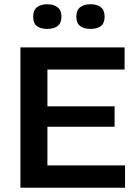

<svg xmlns="http://www.w3.org/2000/svg" viewBox="-20 -883 646 903"><path d="M76 0V-660H203V0ZM158 0V-105H568V0ZM158 -287V-383H519V-287ZM158 -556V-660H566V-556ZM406 -747Q375 -747 357 -760.5Q339 -774 339 -805Q339 -835 357 -849Q375 -863 406 -863Q437 -863 454.5 -849Q472 -835 472 -805Q472 -773 454 -760Q436 -747 406 -747ZM202 -747Q172 -747 154 -760Q136 -773 136 -805Q136 -835 154 -849Q172 -863 202 -863Q232 -863 250.5 -849Q269 -835 269 -805Q269 -774 251 -760.5Q233 -747 202 -747Z"/></svg>

Font: Bricolage Grotesque 18pt SemiBold
Style: Regular
Weight: 600
Version: Version 1.001;gftools[0.9.33.dev8+g029e19f]